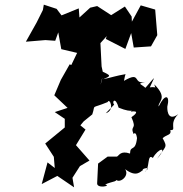

<svg xmlns="http://www.w3.org/2000/svg" viewBox="-20 -767 785 824"><path d="M470 -318C458 -331 476 -354 489 -305C557 -277 555 -304 541 -288C582 -294 559 -274 544 -264C570 -207 537 -232 553 -192C565 -205 568 -174 568 -174C561 -112 539 -147 538 -108C497 -122 491 -99 482 -95H442L401 -65L397 18C393 45 462 30 431 25C463 9 494 16 474 -10C475 33 541 -6 517 -41C566 -4 582 -31 595 -38C579 -40 639 -58 601 -30C624 -38 610 -112 636 -89C658 -130 704 -144 654 -85C691 -142 701 -132 678 -174C696 -191 717 -186 711 -209C741 -206 702 -235 745 -277C694 -240 698 -309 698 -309C711 -361 687 -365 661 -310C656 -330 704 -344 642 -405C659 -345 681 -401 623 -392C644 -441 655 -448 604 -390C580 -412 565 -405 614 -418C542 -396 593 -467 512 -420C519 -458 520 -447 520 -449C474 -441 465 -436 423 -427C456 -441 459 -442 417 -461C426 -432 408 -397 411 -402L423 -450L416 -482L411 -582L438 -612L434 -600L518 -557L543 -625L554 -563L628 -568L655 -616L646 -726L584 -744L546 -674L545 -696L516 -739L457 -702L397 -741L367 -734L321 -692L318 -731L244 -701L223 -729L168 -747L164 -724L137 -670L91 -588L175 -595L217 -592L230 -628L243 -556L311 -540L286 -488L279 -491L241 -424L213 -358L270 -304L215 -286L258 -257V-220L174 -151L211 -94L215 -46L184 -70L159 23L226 -12L298 37L291 -4L323 -54L364 -78L306 -144L347 -211L325 -229L339 -246L376 -276C392 -323 365 -297 442 -329C450 -349 475 -294 434 -281Z"/></svg>

Font: Asimov Aggro
Style: CondIt
Weight: 500
Designer: Google
Version: Version 2.000980; 2014